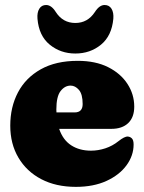

<svg xmlns="http://www.w3.org/2000/svg" viewBox="-20 -716 562 748"><path d="M503 -300.5Q503 -259 479.5 -236.5Q456 -214 414 -214H210.5Q225 -171 257.2 -150Q289.5 -129 334.5 -129Q362.5 -129 390.5 -138.2Q418.5 -147.5 441.5 -166Q465.5 -185 478 -184Q487 -183.5 493.8 -176.8Q500.5 -170 500.5 -153Q500.5 -110 473 -72.2Q445.5 -34.5 395 -11.2Q344.5 12 275.5 12Q198 12 140.8 -18Q83.5 -48 51.8 -101.8Q20 -155.5 20 -226.5Q20 -299 50 -356Q80 -413 138.8 -446Q197.5 -479 283 -479Q352 -479 401 -454.5Q450 -430 476.5 -389.2Q503 -348.5 503 -300.5ZM199.5 -289Q199.5 -283.5 200 -278H270.5Q302 -278 302 -310.5Q302 -349 287.5 -365.8Q273 -382.5 255 -382.5Q232.5 -382.5 216 -361.2Q199.5 -340 199.5 -289ZM273.5 -626.5Q321.5 -626.5 349.5 -669Q367 -696.5 387.5 -696.5Q405.5 -696.5 414.5 -681.8Q423.5 -667 421.5 -643Q415.5 -576.5 373.5 -542Q331.5 -507.5 273.5 -507.5Q216 -507.5 173.8 -542Q131.5 -576.5 126 -643Q124 -667 133 -681.8Q142 -696.5 159.5 -696.5Q180.5 -696.5 197.5 -669Q225 -626.5 273.5 -626.5Z"/></svg>

Font: Fraunces 72pt S100 Black
Style: Regular
Weight: 900
Version: Version 1.000; ttfautohint (v1.8.3)